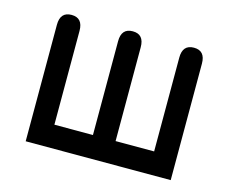

<svg xmlns="http://www.w3.org/2000/svg" viewBox="-75 -578 828 688"><g transform="rotate(15 339.0 -234.0)"><path d="M608 6H70V-426Q70 -474 112 -474Q154 -474 154 -426V-78H297V-426Q297 -474 339 -474Q381 -474 381 -426V-78H524V-426Q524 -474 566 -474Q608 -474 608 -426Z"/></g></svg>

Font: Jura
Style: Bold
Weight: 700
Designer: Daniel Johnson, Alexei Vanyashin
Foundry: Daniel Johnson
Version: Version 5.103